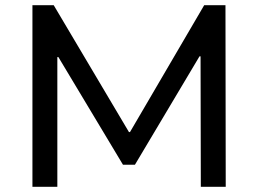

<svg xmlns="http://www.w3.org/2000/svg" viewBox="-20 -720 995 740"><path d="M481 -211 767 -700H849L850 0H754L753 -503H749L500 -85H454L205 -500H201V0H105V-700H187L477 -211Z"/></svg>

Font: CMG Sans Medium
Style: Regular
Weight: 500
Designer: Julieta Ulanovsky
Foundry: Julieta Ulanovsky
Version: Version 7.200